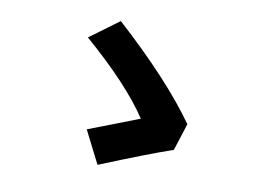

<svg xmlns="http://www.w3.org/2000/svg" viewBox="-73 -783 1146 870"><g transform="rotate(10 500.0 -348.0)"><path d="M754 -145Q638 -105 425 -18L349 -168L582 -258Q490 -398 282 -579L416 -678Q666 -451 794 -270Z"/></g></svg>

Font: KaiGen Gothic KR Heavy
Style: Heavy
Weight: 900
Designer: Ryoko NISHIZUKA  (kana & ideographs); Paul D. Hunt (Latin, Greek & Cyrillic); Wenlong ZHANG  (bopomofo); Sandoll Communi
Foundry: Adobe Systems Incorporated
Version: Version 1.002 March 28, 2018